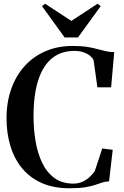

<svg xmlns="http://www.w3.org/2000/svg" viewBox="-20 -998 662 1028"><path d="M352.5 10Q267 10 203.8 -18Q140.5 -46 98.5 -96.8Q56.5 -147.5 35.8 -216Q15 -284.5 15 -364.5Q15 -452 40.8 -523.5Q66.5 -595 113.5 -646Q160.5 -697 225.2 -724.5Q290 -752 368 -752Q414 -752 446 -747Q478 -742 502 -735.2Q526 -728.5 547.2 -723.8Q568.5 -719 591.5 -719L575 -530.5H501.5L481 -676.5Q475 -688.5 461.8 -699.5Q448.5 -710.5 427.5 -718Q406.5 -725.5 377 -725.5Q307 -725.5 258.2 -685.8Q209.5 -646 184.5 -568Q159.5 -490 159.5 -375.5Q159.5 -307.5 170.2 -243Q181 -178.5 205.5 -127Q230 -75.5 271 -45.2Q312 -15 373 -15Q401.5 -15 424 -26Q446.5 -37 462.5 -52.8Q478.5 -68.5 487.5 -82L527.5 -203L583.5 -196L564 -27Q544.5 -26.5 527.5 -20.8Q510.5 -15 488.8 -7.8Q467 -0.5 434.8 4.8Q402.5 10 352.5 10ZM326 -797.5 205 -965 221.5 -978 362 -886 502.5 -978 519 -965 397.5 -797.5Z"/></svg>

Font: Merriweather 144pt SemiBold
Style: Regular
Weight: 600
Version: Version 2.100